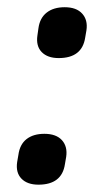

<svg xmlns="http://www.w3.org/2000/svg" viewBox="-20 -496 259 524"><path d="M84.9 8Q54.5 8 38.6 -8.4Q22.6 -24.9 26.8 -53.6L30.2 -73.4Q34 -101.9 52.5 -116.4Q70.9 -130.8 101.2 -130.8Q133.3 -130.8 149.1 -113.4Q164.8 -95.9 160.6 -67.8L157.2 -48Q148.9 8 84.9 8ZM140.1 -337.5Q109.8 -337.5 93.8 -353.9Q77.9 -370.4 82.1 -399.1L84.9 -418.9Q88.7 -447 107.4 -461.6Q126.1 -476.3 156.5 -476.3Q188.6 -476.3 204.3 -458.8Q220.1 -441.4 215.9 -413.3L212.5 -393.5Q204.1 -337.5 140.1 -337.5Z"/></svg>

Font: Sofia Sans Condensed
Style: Italic
Weight: 400
Italic angle: -9°
Designer: Botio Nikoltchev, Ani Petrova
Foundry: lettersoup
Version: Version 4.101